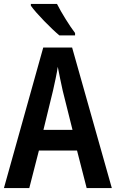

<svg xmlns="http://www.w3.org/2000/svg" viewBox="-20 -957 589 977"><path d="M270 -937H137V-928C164 -889 242 -810 282 -777H362V-789C335 -824 292 -893 270 -937ZM421 0H549L347 -715H200L0 0H129L178 -191H372ZM299 -496 349 -296H201L250 -497C258 -533 269 -582 274 -617C280 -583 291 -534 299 -496Z"/></svg>

Font: Noto Sans Arabic Cond SemBd
Style: Regular
Weight: 600
Width: 3
Designer: Monotype Design Team, Nadine Chahine, Nizar Qandah and Khaled Hosny
Foundry: Monotype Imaging Inc.
Version: Version 2.012